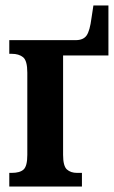

<svg xmlns="http://www.w3.org/2000/svg" viewBox="-20 -683 417 703"><path d="M14 0V-50H23Q53 -50 66.5 -62.5Q80 -75 80 -116V-417Q80 -461 64.5 -473.5Q49 -486 23 -486H14V-536H257Q285 -536 297 -553Q309 -570 315 -617L322 -663H377V-480H211V-116Q211 -75 225 -62.5Q239 -50 262 -50H280V0Z"/></svg>

Font: Noto Serif ExtraCondensed
Style: Bold
Weight: 700
Width: 2
Designer: Monotype Design Team
Foundry: Monotype Imaging Inc.
Version: Version 2.014; ttfautohint (v1.8.4.7-5d5b)